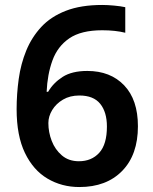

<svg xmlns="http://www.w3.org/2000/svg" viewBox="-20 -744 617 774"><path d="M47 -304Q47 -365 55.5 -426Q64 -487 86 -540.5Q108 -594 146.5 -635.5Q185 -677 245.5 -700.5Q306 -724 392 -724Q413 -724 440 -721.5Q467 -719 485 -715V-612Q445 -622 392 -622Q307 -622 259.5 -589.5Q212 -557 191.5 -500.5Q171 -444 168 -374H174Q195 -410 232.5 -434Q270 -458 332 -458Q425 -458 480.5 -400Q536 -342 536 -235Q536 -120 472.5 -55Q409 10 300 10Q229 10 171.5 -24Q114 -58 80.5 -127.5Q47 -197 47 -304ZM298 -94Q349 -94 380 -128Q411 -162 411 -234Q411 -292 384 -325.5Q357 -359 300 -359Q262 -359 234 -342.5Q206 -326 190.5 -300.5Q175 -275 175 -248Q175 -211 188.5 -176Q202 -141 229.5 -117.5Q257 -94 298 -94Z"/></svg>

Font: Noto Sans Lao UI SemBd
Style: Regular
Weight: 600
Designer: Monotype Design Team
Foundry: Monotype Imaging Inc.
Version: Version 2.000; ttfautohint (v1.8.4.7-5d5b)